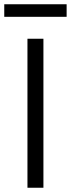

<svg xmlns="http://www.w3.org/2000/svg" viewBox="-44 -882 333 902"><path d="M85 0H160V-700H85ZM-24 -862V-803H269V-862Z"/></svg>

Font: Absans
Style: Regular
Weight: 400
Designer: Valerio Monopoli
Version: Version 1.200;Glyphs 3.2 (3217)